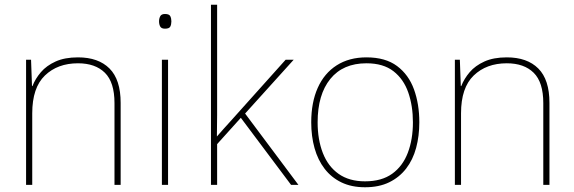

<svg xmlns="http://www.w3.org/2000/svg" viewBox="-20 -780 2422 810"><path d="M309 -538Q395 -538 442 -491Q489 -444 489 -346V0H463V-345Q463 -433 422.5 -473Q382 -513 309 -513Q223 -513 169.5 -461.5Q116 -410 116 -302V0H90V-528H111L115 -417H117Q129 -448 152.5 -475.5Q176 -503 214.5 -520.5Q253 -538 309 -538Z M689 -528V0H663V-528ZM676 -721Q694 -721 698.5 -711.5Q703 -702 703 -690Q703 -677 698.5 -668Q694 -659 676 -659Q661 -659 656 -668Q651 -677 651 -690Q651 -702 656 -711.5Q661 -721 676 -721Z M896 -385Q896 -337 896 -294Q896 -251 895 -203H894Q911 -223 923.5 -236.5Q936 -250 952 -268L1185 -528H1219L1014 -301L1239 0H1208L996 -283L896 -172V0H870V-760H896Z M1749 -264Q1749 -206 1735.5 -156Q1722 -106 1693.5 -69Q1665 -32 1622 -11Q1579 10 1520 10Q1463 10 1420.5 -10.5Q1378 -31 1349.5 -68Q1321 -105 1307 -155Q1293 -205 1293 -264Q1293 -348 1320.5 -409.5Q1348 -471 1400.5 -504.5Q1453 -538 1526 -538Q1606 -538 1655 -501.5Q1704 -465 1726.5 -403Q1749 -341 1749 -264ZM1320 -264Q1320 -191 1342 -134.5Q1364 -78 1408.5 -46.5Q1453 -15 1520 -15Q1590 -15 1634.5 -47Q1679 -79 1700.5 -135.5Q1722 -192 1722 -264Q1722 -333 1702.5 -389.5Q1683 -446 1640 -479.5Q1597 -513 1526 -513Q1427 -513 1373.5 -447Q1320 -381 1320 -264Z M2118 -538Q2204 -538 2251 -491Q2298 -444 2298 -346V0H2272V-345Q2272 -433 2231.5 -473Q2191 -513 2118 -513Q2032 -513 1978.5 -461.5Q1925 -410 1925 -302V0H1899V-528H1920L1924 -417H1926Q1938 -448 1961.5 -475.5Q1985 -503 2023.5 -520.5Q2062 -538 2118 -538Z"/></svg>

Font: Noto Sans Hebrew Thin Thin
Style: Regular
Weight: 250
Version: Version 3.001